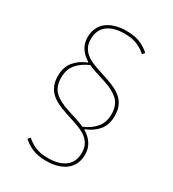

<svg xmlns="http://www.w3.org/2000/svg" viewBox="-206 -820 975 1085"><g transform="rotate(30 282.0 -278.0)"><path d="M457 -259Q457 -318 423.5 -349.5Q390 -381 326 -401L260 -422Q248 -426 237 -430.5Q226 -435 214 -440Q165 -419 136 -385Q107 -351 107 -297Q107 -238 140 -206.5Q173 -175 238 -155L304 -134Q316 -130 327 -125.5Q338 -121 350 -116Q399 -137 428 -171Q457 -205 457 -259ZM442 13Q442 49 428.5 76Q415 103 391.5 120Q368 137 336.5 145.5Q305 154 269 154Q213 154 176.5 138Q140 122 115 98L128 83Q151 105 185 120Q219 135 270 135Q341 135 381 104Q421 73 421 13Q421 -15 411 -36Q401 -57 383.5 -72Q366 -87 343.5 -97Q321 -107 297 -115L230 -137Q197 -148 170 -161.5Q143 -175 124.5 -193.5Q106 -212 96 -237Q86 -262 86 -296Q86 -353 115.5 -389.5Q145 -426 196 -446V-449Q161 -470 141.5 -500Q122 -530 122 -569Q122 -605 135.5 -632Q149 -659 172.5 -676Q196 -693 227.5 -701.5Q259 -710 295 -710Q351 -710 387.5 -694Q424 -678 449 -654L436 -639Q413 -661 379 -676Q345 -691 294 -691Q223 -691 183 -660Q143 -629 143 -569Q143 -540 153 -519.5Q163 -499 180.5 -484Q198 -469 220.5 -459Q243 -449 267 -441L334 -419Q367 -408 394 -394.5Q421 -381 439.5 -362.5Q458 -344 468 -319Q478 -294 478 -260Q478 -203 448.5 -166.5Q419 -130 368 -110V-107Q403 -86 422.5 -56Q442 -26 442 13Z"/></g></svg>

Font: IBM Plex Sans Thai Thin
Style: Regular
Weight: 100
Designer: Mike Abbink, Paul van der Laan, Pieter van Rosmalen, Ben Mitchell, Mark Frömberg
Foundry: Bold Monday
Version: Version 1.1